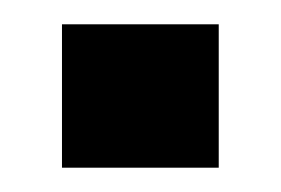

<svg xmlns="http://www.w3.org/2000/svg" viewBox="-20 -138 231 158"><path d="M31 -118H160V0H31Z"/></svg>

Font: Kanit SemiBold
Style: Regular
Weight: 600
Designer: Katatrad Team
Foundry: CadsonDemak
Version: Version 1.030